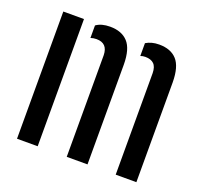

<svg xmlns="http://www.w3.org/2000/svg" viewBox="-109 -729 886 851"><g transform="rotate(20 333.5 -304.0)"><path d="M519 0V-479Q518.5 -509 504.5 -522.2Q490.5 -535.5 464.5 -535.5Q451.5 -535.5 441.5 -531.5V-592Q454 -599.5 469.2 -603.8Q484.5 -608 503.5 -608Q558.5 -608 587.2 -576.2Q616 -544.5 616.5 -471V0ZM288 0V-479Q287 -535.5 234 -535.5Q219 -535.5 206.5 -531V-590Q231 -608 272 -608Q327 -608 356.2 -576.2Q385.5 -544.5 386 -471V0ZM53.5 0V-600H151V0Z"/></g></svg>

Font: Big Shoulders Stencil Text SemiBold
Style: Regular
Weight: 600
Designer: Patric King
Foundry: XO Type Co
Version: Version 1.000